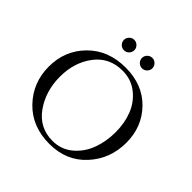

<svg xmlns="http://www.w3.org/2000/svg" viewBox="-220 -1076 1278 1278"><g transform="rotate(45 418.5 -437.0)"><path d="M425 -711Q586 -711 684 -610Q782 -509 782 -360Q782 -208 683 -100Q584 8 425 8Q261 8 159.5 -97.5Q58 -203 58 -354Q58 -505 160 -608Q262 -711 425 -711ZM158 -359Q158 -222 230 -121.5Q302 -21 425 -21Q506 -21 566 -71Q626 -121 654 -196.5Q682 -272 682 -360Q682 -445 654 -516.5Q626 -588 566 -635Q506 -682 425 -682Q301 -682 229.5 -587.5Q158 -493 158 -359ZM300.5 -798.5Q286 -813 286 -833Q286 -853 300.5 -867.5Q315 -882 335 -882Q355 -882 369.5 -867.5Q384 -853 384 -833Q384 -813 369.5 -798.5Q355 -784 335 -784Q315 -784 300.5 -798.5ZM470.5 -798.5Q456 -813 456 -833Q456 -853 470.5 -867.5Q485 -882 505 -882Q525 -882 539.5 -867.5Q554 -853 554 -833Q554 -813 539.5 -798.5Q525 -784 505 -784Q485 -784 470.5 -798.5Z"/></g></svg>

Font: Dihjauti
Style: Bold
Weight: 700
Designer: T. Christopher White
Version: Version 3.0.0